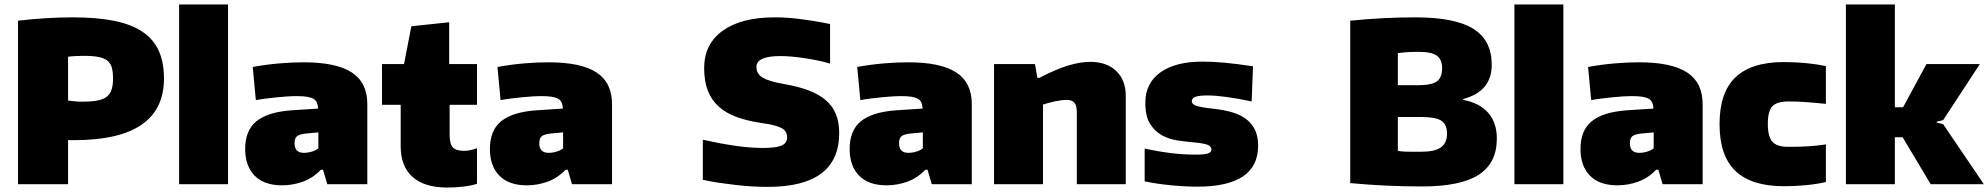

<svg xmlns="http://www.w3.org/2000/svg" viewBox="-20 -828 8937 863"><path d="M61 -735Q191 -750 306 -750Q415 -750 492.5 -734.5Q570 -719 620 -685.5Q670 -652 693.5 -600Q717 -548 717 -475Q717 -198 313 -198H286V0H61ZM350 -371Q390 -371 417 -376Q444 -381 459.5 -393Q475 -405 481.5 -425Q488 -445 488 -475Q488 -505 482.5 -524.5Q477 -544 462.5 -555.5Q448 -567 422.5 -572Q397 -577 357 -577Q341 -577 319.5 -576Q298 -575 286 -573V-376Q301 -374 317 -372.5Q333 -371 350 -371Z M785 -808H1005V0H785Z M1248 5Q1167 5 1124.5 -38.5Q1082 -82 1082 -158Q1082 -242 1132.5 -283Q1183 -324 1288 -332L1410 -340Q1409 -356 1404.5 -366.5Q1400 -377 1389.5 -383.5Q1379 -390 1360.5 -393Q1342 -396 1314 -396Q1294 -396 1271 -394.5Q1248 -393 1223.5 -390.5Q1199 -388 1175 -385Q1151 -382 1130 -378L1116 -527Q1176 -538 1235 -543Q1294 -548 1345 -548Q1491 -548 1561 -502.5Q1631 -457 1631 -360V0H1451L1432 -65H1422Q1387 -28 1341.5 -11.5Q1296 5 1248 5ZM1346 -141Q1365 -141 1384.5 -147.5Q1404 -154 1411 -162V-233L1357 -228Q1327 -225 1315.5 -216Q1304 -207 1304 -184Q1304 -141 1346 -141Z M1991 15Q1888 15 1834.5 -32.5Q1781 -80 1781 -171V-357H1697V-540H1796L1829 -710L1999 -728V-540H2124V-357H2001V-223Q2001 -181 2015.5 -165.5Q2030 -150 2067 -150Q2094 -150 2124 -162V-2Q2101 6 2064.5 10.5Q2028 15 1991 15Z M2348 5Q2267 5 2224.5 -38.5Q2182 -82 2182 -158Q2182 -242 2232.5 -283Q2283 -324 2388 -332L2510 -340Q2509 -356 2504.5 -366.5Q2500 -377 2489.5 -383.5Q2479 -390 2460.5 -393Q2442 -396 2414 -396Q2394 -396 2371 -394.5Q2348 -393 2323.5 -390.5Q2299 -388 2275 -385Q2251 -382 2230 -378L2216 -527Q2276 -538 2335 -543Q2394 -548 2445 -548Q2591 -548 2661 -502.5Q2731 -457 2731 -360V0H2551L2532 -65H2522Q2487 -28 2441.5 -11.5Q2396 5 2348 5ZM2446 -141Q2465 -141 2484.5 -147.5Q2504 -154 2511 -162V-233L2457 -228Q2427 -225 2415.5 -216Q2404 -207 2404 -184Q2404 -141 2446 -141Z M3431 12Q3399 12 3362.5 10Q3326 8 3287.5 3.5Q3249 -1 3211 -6.5Q3173 -12 3139 -20V-200Q3220 -182 3286 -172.5Q3352 -163 3409 -163Q3469 -163 3493.5 -174Q3518 -185 3518 -211Q3518 -240 3490.5 -253.5Q3463 -267 3404 -275Q3341 -284 3292.5 -301.5Q3244 -319 3211 -348.5Q3178 -378 3161.5 -420.5Q3145 -463 3145 -522Q3145 -630 3228.5 -690Q3312 -750 3462 -750Q3488 -750 3513.5 -748.5Q3539 -747 3568.5 -743.5Q3598 -740 3632.5 -734.5Q3667 -729 3711 -720V-542Q3685 -550 3656 -556Q3627 -562 3597.5 -566.5Q3568 -571 3539.5 -573.5Q3511 -576 3487 -576Q3380 -576 3380 -527Q3380 -495 3410 -478Q3440 -461 3506 -450Q3569 -439 3615 -421.5Q3661 -404 3691.5 -378Q3722 -352 3737 -315.5Q3752 -279 3752 -230Q3752 12 3431 12Z M3965 5Q3884 5 3841.5 -38.5Q3799 -82 3799 -158Q3799 -242 3849.5 -283Q3900 -324 4005 -332L4127 -340Q4126 -356 4121.5 -366.5Q4117 -377 4106.5 -383.5Q4096 -390 4077.5 -393Q4059 -396 4031 -396Q4011 -396 3988 -394.5Q3965 -393 3940.5 -390.5Q3916 -388 3892 -385Q3868 -382 3847 -378L3833 -527Q3893 -538 3952 -543Q4011 -548 4062 -548Q4208 -548 4278 -502.5Q4348 -457 4348 -360V0H4168L4149 -65H4139Q4104 -28 4058.5 -11.5Q4013 5 3965 5ZM4063 -141Q4082 -141 4101.5 -147.5Q4121 -154 4128 -162V-233L4074 -228Q4044 -225 4032.5 -216Q4021 -207 4021 -184Q4021 -141 4063 -141Z M4448 -540H4632L4643 -478H4652Q4724 -516 4779.5 -533Q4835 -550 4881 -550Q4954 -550 4997 -509Q5040 -468 5040 -398V0H4820V-325Q4820 -354 4809 -366.5Q4798 -379 4775 -379Q4754 -379 4724.5 -373Q4695 -367 4668 -358V0H4448Z M5362 11Q5337 11 5307 9.5Q5277 8 5245.5 5Q5214 2 5183 -2.5Q5152 -7 5125 -13V-160Q5191 -146 5246 -139.5Q5301 -133 5352 -133Q5392 -133 5408.5 -138Q5425 -143 5425 -156Q5425 -170 5408 -177Q5391 -184 5346 -188Q5312 -191 5274 -196.5Q5236 -202 5203.5 -219.5Q5171 -237 5149.5 -271Q5128 -305 5128 -366Q5128 -454 5195.5 -502.5Q5263 -551 5384 -551Q5433 -551 5486 -546Q5539 -541 5612 -530L5606 -372Q5546 -385 5494.5 -392Q5443 -399 5408 -399Q5370 -399 5353.5 -393Q5337 -387 5337 -373Q5337 -359 5358.5 -352Q5380 -345 5436 -339Q5482 -334 5519 -323Q5556 -312 5581.5 -292.5Q5607 -273 5621 -244Q5635 -215 5635 -173Q5635 11 5362 11Z M6373 10Q6292 10 6214 6.5Q6136 3 6049 -5V-735Q6129 -743 6200.5 -746.5Q6272 -750 6342 -750Q6520 -750 6602.5 -698.5Q6685 -647 6685 -537Q6685 -417 6557 -383V-379Q6631 -365 6669.5 -320.5Q6708 -276 6708 -205Q6708 -95 6626.5 -42.5Q6545 10 6373 10ZM6370 -146Q6429 -146 6456.5 -165.5Q6484 -185 6484 -227Q6484 -269 6458.5 -285.5Q6433 -302 6369 -302H6263V-150Q6269 -149 6275.5 -148Q6282 -147 6293 -146.5Q6304 -146 6322 -146Q6340 -146 6370 -146ZM6353 -445Q6414 -445 6438 -462Q6462 -479 6462 -521Q6462 -561 6438 -578Q6414 -595 6355 -595Q6302 -595 6263 -589V-445Z M6787 -808H7007V0H6787Z M7250 5Q7169 5 7126.5 -38.5Q7084 -82 7084 -158Q7084 -242 7134.5 -283Q7185 -324 7290 -332L7412 -340Q7411 -356 7406.5 -366.5Q7402 -377 7391.5 -383.5Q7381 -390 7362.5 -393Q7344 -396 7316 -396Q7296 -396 7273 -394.5Q7250 -393 7225.5 -390.5Q7201 -388 7177 -385Q7153 -382 7132 -378L7118 -527Q7178 -538 7237 -543Q7296 -548 7347 -548Q7493 -548 7563 -502.5Q7633 -457 7633 -360V0H7453L7434 -65H7424Q7389 -28 7343.5 -11.5Q7298 5 7250 5ZM7348 -141Q7367 -141 7386.5 -147.5Q7406 -154 7413 -162V-233L7359 -228Q7329 -225 7317.5 -216Q7306 -207 7306 -184Q7306 -141 7348 -141Z M7998 9Q7852 9 7780.5 -59.5Q7709 -128 7709 -270Q7709 -412 7780.5 -480.5Q7852 -549 7998 -549Q8051 -549 8100.5 -544Q8150 -539 8187 -531V-361Q8140 -366 8099 -369Q8058 -372 8020 -372Q7967 -372 7946.5 -350.5Q7926 -329 7926 -272Q7926 -214 7946.5 -191Q7967 -168 8018 -168Q8071 -168 8109.5 -170.5Q8148 -173 8187 -179V-10Q8150 -1 8100.5 4Q8051 9 7998 9Z M8277 -808H8497V-346H8534L8639 -540H8879L8714 -288L8685 -281V-277L8714 -270L8897 0H8658L8532 -211H8497V0H8277Z"/></svg>

Font: Plata Sans Black
Style: Regular
Weight: 900
Designer: Pablo Impallari, Andres Torresi, & Cristiano Sobral
Foundry: Pablo Impallari, Andres Torresi, & Cristiano Sobral
Version: Version 1.00;December 28, 2019;FontCreator 12.0.0.2547 64-bi